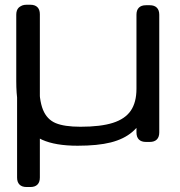

<svg xmlns="http://www.w3.org/2000/svg" viewBox="-20 -584 740 790"><path d="M635.3 -523.4V-39.1Q635.3 -20 625.2 -10Q615.2 0 596.2 0H580.6Q561.5 0 551.5 -10Q541.5 -20 541.5 -39.1V-523.4Q541.5 -542.5 551.5 -552.5Q561.5 -562.5 580.6 -562.5H596.2Q615.2 -562.5 625.2 -552.5Q635.3 -542.5 635.3 -523.4ZM140.6 -523.4V-250Q140.6 -172.9 156.7 -132.8Q172.9 -92.8 208.7 -77.6Q244.6 -62.5 311 -62.5Q394.5 -62.5 444.8 -78.6Q495.1 -94.7 518.3 -128.9Q541.5 -163.1 541.5 -218.8L582.5 -118.7Q558.1 -69.8 523.9 -40.8Q489.7 -11.7 436 2Q382.3 15.6 299.3 15.6Q208 15.6 153.3 -9Q98.6 -33.7 72.8 -91.6Q46.9 -149.4 46.9 -250V-523.4Q46.9 -542.5 56.9 -552.5Q66.9 -562.5 85.9 -562.5H101.6Q120.6 -562.5 130.6 -552.5Q140.6 -542.5 140.6 -523.4ZM50.3 146.5V-525.4Q50.3 -544.4 60.3 -554.4Q70.3 -564.5 89.4 -564.5H105Q124 -564.5 134 -554.4Q144 -544.4 144 -525.4V146.5Q144 165.5 134 175.5Q124 185.5 105 185.5H89.4Q70.3 185.5 60.3 175.5Q50.3 165.5 50.3 146.5Z"/></svg>

Font: Gyrochrome
Style: Regular
Weight: 400
Designer: David Moles
Foundry: David Moles
Version: Version 1.005;Glyphs 3.2.3 (3260)